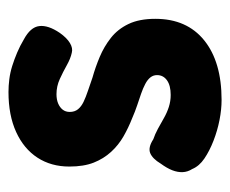

<svg xmlns="http://www.w3.org/2000/svg" viewBox="-66 -472 555 464"><g transform="rotate(-90 212.0 -240.5)"><path d="M202 17Q179 17 153.5 12Q128 7 103.5 -2.5Q79 -12 60.5 -24.5Q42 -37 35 -54Q28 -65 27.5 -77Q27 -89 32 -102Q37 -115 48 -130Q60 -150 73.5 -155.5Q87 -161 107 -148Q119 -144 132 -137Q145 -130 158 -122.5Q171 -115 185 -110.5Q199 -106 214 -106Q237 -106 249.5 -115Q262 -124 262 -139Q262 -148 256.5 -155Q251 -162 240.5 -167.5Q230 -173 217 -177.5Q204 -182 189 -187Q174 -192 158 -199Q135 -208 114 -220Q93 -232 76.5 -250Q60 -268 50.5 -292Q41 -316 41 -351Q41 -395 62.5 -428Q84 -461 124.5 -479.5Q165 -498 221 -498Q236 -498 252 -496Q268 -494 284 -489Q300 -484 316.5 -477Q333 -470 348 -461Q378 -445 380.5 -423.5Q383 -402 364 -374Q352 -357 339.5 -349.5Q327 -342 316 -345Q302 -348 286 -357Q270 -366 252.5 -374Q235 -382 216 -382Q203 -382 193.5 -378Q184 -374 178.5 -367Q173 -360 173 -350Q173 -338 179.5 -330Q186 -322 197.5 -316.5Q209 -311 224 -306Q239 -301 256 -295Q281 -288 306 -277.5Q331 -267 352 -250.5Q373 -234 385.5 -208Q398 -182 398 -143Q398 -67 346 -25Q294 17 202 17Z"/></g></svg>

Font: Fredoka SemiCondensed SemiBold
Style: Regular
Weight: 600
Width: 4
Designer: Ben Nathan
Foundry: Milena B. Brandão, Ben Nathan
Version: Version 2.001